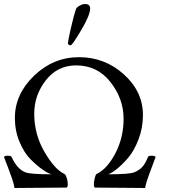

<svg xmlns="http://www.w3.org/2000/svg" viewBox="-46 -937 906 959"><path d="M378.9 -917Q404.3 -917 404.3 -894.5Q404.3 -862.3 360.8 -788.6Q317.4 -714.8 307.6 -710.9H304.7Q301.8 -710.9 297.4 -713.9Q293 -716.8 293 -719.7Q293 -729.5 307.1 -792.5Q321.3 -855.5 334 -892.6Q336.9 -900.4 351.6 -908.7Q366.2 -917 378.9 -917ZM277.3 -67.4Q283.2 -62.5 288.1 -45.9Q293 -29.3 292.5 -14.6Q292 0 285.2 0Q218.8 0 147.9 1Q77.1 2 26.4 2Q23.4 -17.6 15.1 -42.5Q6.8 -67.4 -6.8 -102.5Q-20.5 -137.7 -26.4 -153.3Q-20.5 -159.2 -8.8 -159.2Q8.8 -159.2 11.7 -153.3Q40 -91.8 81.1 -76.2Q105.5 -66.4 211.9 -66.4Q195.3 -70.3 167.5 -89.4Q139.6 -108.4 106.9 -141.1Q74.2 -173.8 51.3 -229Q28.3 -284.2 28.3 -347.7Q28.3 -466.8 124.5 -559.1Q220.7 -651.4 348.6 -651.4Q477.5 -651.4 572.8 -565.4Q668 -479.5 668 -362.3Q668 -298.8 646 -241.2Q624 -183.6 593.8 -148.4Q563.5 -113.3 536.1 -91.8Q508.8 -70.3 493.2 -66.4Q599.6 -66.4 624 -76.2Q648.4 -85.9 664.1 -102.5Q679.7 -119.1 693.4 -153.3Q694.3 -159.2 712.9 -159.2Q725.6 -159.2 731.4 -153.3Q730.5 -149.4 706.5 -86.4Q682.6 -23.4 678.7 2Q627.9 2 561.5 1Q495.1 0 428.7 0Q422.9 -2 422.9 -16.1Q422.9 -30.3 427.2 -47.4Q431.6 -64.5 435.5 -67.4Q488.3 -91.8 529.8 -170.4Q571.3 -249 571.3 -343.8Q571.3 -443.4 505.9 -526.9Q440.4 -610.4 334 -610.4Q241.2 -610.4 183.1 -536.1Q125 -461.9 125 -369.1Q125 -265.6 176.8 -177.2Q228.5 -88.9 277.3 -67.4Z"/></svg>

Font: Crimson Text
Style: Regular
Weight: 400
Version: Version 0.13